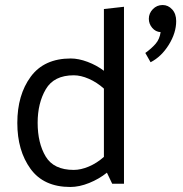

<svg xmlns="http://www.w3.org/2000/svg" viewBox="-20 -732 729 765"><path d="M628 -712Q650 -712 666 -694.5Q682 -677 682 -648Q682 -601 652.5 -553.5Q623 -506 580 -484L559 -521Q584 -539 600 -557.5Q616 -576 620 -604Q600 -605 586.5 -621Q573 -637 573 -657Q573 -679 589 -695.5Q605 -712 628 -712ZM274 -432Q195 -432 162.5 -376.5Q130 -321 130 -243Q130 -162 162 -108.5Q194 -55 274 -55Q302 -55 334 -68.5Q366 -82 394 -107V-379Q366 -404 334 -418Q302 -432 274 -432ZM474 -705V0H427L406 -44Q375 -19 335.5 -3Q296 13 260 13Q154 13 101.5 -59.5Q49 -132 49 -242Q49 -354 102.5 -426.5Q156 -499 262 -499Q293 -499 329 -485.5Q365 -472 394 -450V-696Z"/></svg>

Font: Palanquin
Style: Regular
Weight: 400
Designer: Pria Ravichandran
Version: Version 1.0.4